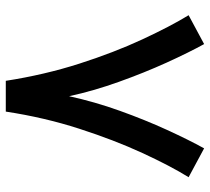

<svg xmlns="http://www.w3.org/2000/svg" viewBox="-50 -628 701 640"><g transform="rotate(-90 300.0 -307.5)"><path d="M248.5 -638.2H351.1Q371.1 -509.3 408.4 -392.8Q445.8 -276.4 489.3 -182.9Q532.7 -89.4 569.8 -28.8L473.6 22.9Q445.3 -28.3 411.6 -102.5Q377.9 -176.8 347.7 -261.2Q317.4 -345.7 299.8 -427.2Q281.2 -341.8 251 -257.6Q220.7 -173.3 187.5 -100.8Q154.3 -28.3 126 22.9L29.8 -28.8Q67.4 -89.4 110.6 -183.1Q153.8 -276.9 191.4 -393.3Q229 -509.8 248.5 -638.2Z"/></g></svg>

Font: Vazirmatn UI NL Medium
Style: Regular
Weight: 500
Designer: Saber Rastikerdar
Foundry: Saber Rastikerdar
Version: Version 33.003